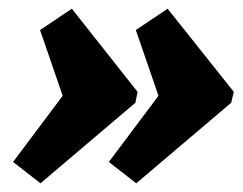

<svg xmlns="http://www.w3.org/2000/svg" viewBox="-20 -460 557 441"><path d="M365 -440 517 -249 511 -224 293 -39 230 -88 344 -240 292 -391ZM145 -440 296 -249 291 -224 73 -39 10 -88 124 -240 72 -391Z"/></svg>

Font: Piazzolla SC Black
Style: Italic
Weight: 900
Italic angle: -11.3°
Designer: Juan Pablo del Peral
Foundry: Huerta Tipografica
Version: Version 1.330